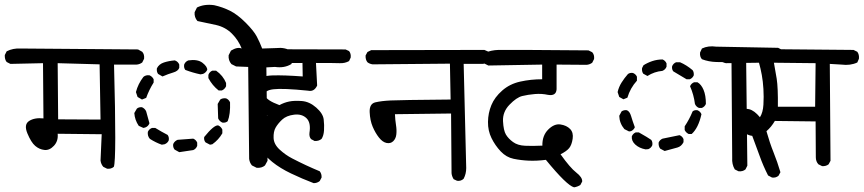

<svg xmlns="http://www.w3.org/2000/svg" viewBox="-26 -762 3622 805"><path d="M422.9 -54.7 407.2 -62.5Q397.5 -73.2 395.5 -88.9L400.4 -199.2L215.8 -201.2Q218.8 -170.9 200.2 -150.9Q181.6 -130.9 160.2 -133.3Q138.7 -135.7 121.6 -150.4Q104.5 -165 88.9 -202.6Q73.2 -240.2 96.2 -254.9Q119.1 -269.5 156.2 -265.6L154.3 -497.1L17.6 -494.1L2 -502Q-6.8 -512.7 -5.9 -531.2L2 -546.9Q28.3 -560.5 61.5 -558.6L552.7 -554.7L570.3 -544.9Q580.1 -534.2 578.1 -515.6L570.3 -500Q559.6 -492.2 546.9 -491.2H452.1Q462.9 -90.8 451.2 -62.5Q439.5 -52.7 422.9 -54.7ZM395.5 -260.7 391.6 -492.2 215.8 -497.1 217.8 -261.7Z M1049.8 -58.6 1030.3 -68.4Q1020.5 -80.1 1018.6 -95.7L1014.6 -481.4L963.9 -483.4L944.3 -493.2Q930.7 -508.8 932.6 -530.3L942.4 -549.8Q969.7 -566.4 987.3 -558.6Q973.6 -593.8 946.3 -621.1Q918.9 -648.4 879.9 -657.2Q840.8 -666 801.8 -673.8Q788.1 -689.5 790 -710.9L799.8 -730.5Q831.1 -746.1 872.1 -740.2Q907.2 -732.4 938.5 -716.8Q969.7 -701.2 1003.9 -667Q1038.1 -632.8 1050.8 -608.4Q1063.5 -584 1073.2 -558.6L1132.8 -560.5Q1168 -564.5 1195.3 -547.9Q1207 -534.2 1205.1 -512.7L1195.3 -493.2Q1166 -475.6 1127 -481.4L1090.8 -479.5L1095.7 -87.9L1085 -68.4Q1071.3 -56.6 1049.8 -58.6ZM725.6 -124 706.1 -134.8Q698.2 -144.5 700.2 -158.2Q706.1 -170.9 718.8 -175.8Q751 -177.7 784.2 -180.7Q795.9 -175.8 800.8 -164.1V-150.4Q795.9 -137.7 784.2 -132.8ZM652.3 -155.3Q627 -164.1 602.5 -179.7Q591.8 -191.4 593.8 -209Q598.6 -220.7 611.3 -225.6H625Q650.4 -210 676.8 -196.3Q683.6 -187.5 681.6 -173.8Q676.8 -162.1 664.1 -157.2ZM854.5 -155.3 835.9 -165Q828.1 -173.8 830.1 -187.5Q871.1 -238.3 888.7 -236.3Q900.4 -231.4 906.2 -218.8V-203.1Q890.6 -175.8 864.3 -157.2ZM575.2 -225.6 555.7 -234.4Q539.1 -258.8 537.1 -288.1L547.9 -306.6Q555.7 -313.5 569.3 -312.5Q582 -306.6 586.9 -294.9Q593.8 -270.5 600.6 -245.1Q595.7 -232.4 583 -227.5ZM906.2 -248Q893.6 -253.9 888.7 -265.6L886.7 -326.2L897.5 -344.7Q907.2 -351.6 921.9 -349.6Q933.6 -344.7 938.5 -333Q940.4 -283.2 928.7 -253.9Q919.9 -246.1 906.2 -248ZM569.3 -344.7 550.8 -355.5 543.9 -376Q552.7 -410.2 575.2 -439.5Q585 -448.2 600.6 -446.3Q612.3 -441.4 618.2 -429.7V-416Q598.6 -384.8 586.9 -351.6ZM890.6 -382.8Q864.3 -403.3 847.7 -434.6V-448.2Q852.5 -460.9 864.3 -465.8H879.9Q909.2 -445.3 921.9 -414.1V-400.4Q916 -387.7 904.3 -382.8ZM655.3 -441.4 636.7 -452.1Q629.9 -461.9 631.8 -475.6Q640.6 -493.2 661.1 -500Q681.6 -506.8 707 -508.8Q720.7 -503.9 725.6 -491.2V-477.5Q720.7 -463.9 700.2 -458Q679.7 -452.1 655.3 -441.4ZM814.5 -450.2Q782.2 -457 751 -468.8Q744.1 -477.5 746.1 -491.2Q751 -503.9 763.7 -508.8Q802.7 -514.6 823.2 -498.5Q843.8 -482.4 842.8 -468.8Q836.9 -457 825.2 -452.1Z M1289.1 5.9Q1240.2 -12.7 1194.3 -34.7Q1148.4 -56.6 1115.7 -83Q1083 -109.4 1071.3 -133.8Q1059.6 -158.2 1062 -183.6Q1064.5 -209 1072.3 -233.4Q1080.1 -257.8 1094.7 -279.3Q1070.3 -291 1051.8 -307.6Q1033.2 -324.2 1025.9 -341.8Q1018.6 -359.4 1021.5 -381.3Q1024.4 -403.3 1046.4 -423.8Q1068.4 -444.3 1116.7 -445.8Q1165 -447.3 1243.2 -441.4L1242.2 -498L1018.6 -497.1Q1006.8 -498 998 -504.9Q990.2 -515.6 991.2 -532.2L998 -546.9Q1020.5 -558.6 1046.9 -555.7L1422.9 -554.7L1437.5 -547.9Q1446.3 -537.1 1444.3 -520.5L1437.5 -505.9Q1419.9 -496.1 1398.4 -497.1Q1377 -498 1298.8 -498L1303.7 -403.3Q1291 -376 1265.6 -381.8Q1159.2 -392.6 1120.1 -387.7Q1081.1 -382.8 1085.4 -362.3Q1089.8 -341.8 1145.5 -321.3Q1165 -332 1186.5 -336.4Q1208 -340.8 1239.7 -338.4Q1271.5 -335.9 1299.8 -311Q1328.1 -286.1 1331.1 -261.7Q1334 -237.3 1332.5 -215.3Q1331.1 -193.4 1322.3 -179.7Q1310.5 -169.9 1293 -170.9L1278.3 -178.7Q1269.5 -188.5 1271.5 -205.1Q1278.3 -248 1258.8 -266.6Q1239.3 -285.2 1207 -281.2Q1174.8 -277.3 1156.7 -260.3Q1138.7 -243.2 1129.4 -226.6Q1120.1 -210 1121.1 -183.6Q1122.1 -157.2 1146.5 -134.8Q1170.9 -112.3 1199.2 -97.7Q1227.5 -83 1256.8 -69.3Q1286.1 -55.7 1314.5 -43.9Q1323.2 -33.2 1322.3 -17.6L1314.5 -2.9Q1303.7 5.9 1289.1 5.9Z M1890.6 -3.9 1876 -10.7Q1868.2 -23.4 1867.2 -36.1L1865.2 -286.1L1629.9 -283.2Q1630.9 -258.8 1634.3 -237.8Q1637.7 -216.8 1635.7 -198.7Q1633.8 -180.7 1622.6 -169.9Q1611.3 -159.2 1594.7 -162.6Q1578.1 -166 1563 -185.1Q1547.9 -204.1 1536.6 -230.5Q1525.4 -256.8 1523.9 -292Q1522.5 -327.1 1547.9 -333Q1573.2 -338.9 1611.8 -340.8Q1650.4 -342.8 1863.3 -344.7L1860.4 -495.1L1536.1 -492.2Q1523.4 -494.1 1514.6 -501Q1505.9 -511.7 1506.8 -529.3L1514.6 -543.9L1530.3 -551.8L2004.9 -552.7L2020.5 -545.9Q2029.3 -534.2 2028.3 -518.6L2020.5 -502.9Q2009.8 -495.1 1998 -494.1H1918L1928.7 -57.6Q1928.7 -33.2 1918 -12.7Q1907.2 -2 1890.6 -3.9Z M2380.9 23.4Q2350.6 15.6 2262.7 -91.8Q2223.6 -86.9 2190.9 -88.4Q2158.2 -89.8 2127.4 -96.2Q2096.7 -102.5 2073.2 -127.4Q2049.8 -152.3 2034.7 -183.1Q2019.5 -213.9 2020 -251Q2020.5 -288.1 2034.2 -321.3Q2047.9 -354.5 2079.6 -382.3Q2111.3 -410.2 2155.3 -419.9Q2199.2 -429.7 2247.1 -429.7V-491.2L2021.5 -487.3L2005.9 -495.1Q1997.1 -505.9 1998 -524.4L2005.9 -540Q2032.2 -551.8 2064 -552.7Q2095.7 -553.7 2441.4 -550.8L2457 -543Q2466.8 -532.2 2464.8 -514.6L2457 -499Q2446.3 -491.2 2433.6 -490.2L2307.6 -491.2V-387.7Q2305.7 -358.4 2271.5 -364.3Q2245.1 -370.1 2216.3 -367.7Q2187.5 -365.2 2163.6 -359.4Q2139.6 -353.5 2110.4 -323.2Q2081.1 -293 2083 -253.9Q2085 -214.8 2095.2 -197.8Q2105.5 -180.7 2125 -166.5Q2144.5 -152.3 2175.3 -150.9Q2206.1 -149.4 2248 -151.4Q2247.1 -193.4 2272.5 -218.8Q2297.9 -244.1 2323.7 -240.2Q2349.6 -236.3 2364.3 -221.2Q2378.9 -206.1 2375 -180.2Q2371.1 -154.3 2360.4 -141.1Q2349.6 -127.9 2324.2 -115.2Q2364.3 -58.6 2390.1 -38.6Q2416 -18.6 2415 -1L2407.2 13.7Q2394.5 21.5 2380.9 23.4Z M3070.3 -43.9 3054.7 -51.8Q3042 -73.2 3043.9 -100.6L3041 -501Q3009.8 -501 2977.5 -502Q2945.3 -502.9 2917 -513.7Q2907.2 -524.4 2909.2 -542L2917 -558.6Q2943.4 -571.3 2976.6 -566.4L3236.3 -561.5L3252 -553.7Q3261.7 -542 3259.8 -524.4L3252 -508.8Q3241.2 -501 3228.5 -500H3102.5L3107.4 -67.4L3099.6 -51.8Q3087.9 -42 3070.3 -43.9ZM2760.7 -128.9 2742.2 -138.7Q2734.4 -148.4 2735.4 -164.1Q2740.2 -175.8 2752 -180.7Q2788.1 -187.5 2823.2 -195.3Q2835 -190.4 2839.8 -178.7V-166Q2831.1 -148.4 2814.5 -143.6ZM2680.7 -135.7Q2654.3 -140.6 2637.7 -155.8Q2621.1 -170.9 2623 -190.4Q2627.9 -202.1 2639.6 -207H2652.3Q2690.4 -185.5 2704.1 -175.8Q2710.9 -168 2709 -153.3Q2704.1 -141.6 2692.4 -136.7ZM2861.3 -200.2Q2849.6 -206.1 2844.7 -216.8V-232.4Q2864.3 -261.7 2877.9 -294.9Q2885.7 -301.8 2898.4 -299.8Q2910.2 -294.9 2915 -283.2Q2902.3 -225.6 2874 -200.2ZM2611.3 -210.9 2591.8 -220.7Q2571.3 -245.1 2570.3 -276.4L2580.1 -294.9Q2589.8 -301.8 2602.5 -299.8Q2614.3 -294.9 2620.1 -274.9Q2626 -254.9 2635.7 -228.5Q2630.9 -216.8 2619.1 -211.9ZM2904.3 -309.6Q2892.6 -314.5 2887.7 -326.2Q2882.8 -365.2 2867.2 -400.4Q2872.1 -412.1 2883.8 -417H2898.4Q2914.1 -408.2 2923.8 -385.3Q2933.6 -362.3 2933.6 -326.2Q2928.7 -314.5 2917 -309.6ZM2587.9 -345.7 2570.3 -355.5 2563.5 -376Q2568.4 -397.5 2580.1 -416Q2591.8 -434.6 2606.4 -451.2Q2614.3 -458 2627.9 -456.1Q2639.6 -451.2 2644.5 -440.4V-423.8Q2616.2 -392.6 2604.5 -352.5ZM2852.5 -429.7 2796.9 -462.9Q2790 -471.7 2792 -484.4Q2796.9 -496.1 2808.6 -501H2825.2Q2852.5 -489.3 2877.9 -467.8Q2883.8 -460 2882.8 -446.3Q2877.9 -434.6 2866.2 -429.7ZM2688.5 -443.4 2670.9 -453.1Q2664.1 -462.9 2666 -476.6L2671.9 -488.3Q2688.5 -499 2709 -505.9Q2729.5 -512.7 2752 -512.7Q2763.7 -507.8 2768.6 -496.1V-482.4Q2763.7 -469.7 2751 -464.8Q2717.8 -461.9 2688.5 -443.4Z M3420.9 -65.4 3405.3 -73.2Q3394.5 -85 3394.5 -102.5L3393.6 -252.9L3222.7 -254.9Q3208 -229.5 3187.5 -211.9Q3201.2 -163.1 3217.3 -123Q3233.4 -83 3246.1 -40L3238.3 -25.4Q3227.5 -15.6 3210.9 -17.6L3194.3 -26.4Q3173.8 -66.4 3158.7 -108.9Q3143.6 -151.4 3127.9 -192.4Q3102.5 -195.3 3083 -217.3Q3063.5 -239.3 3064.5 -261.7Q3065.4 -284.2 3079.1 -296.9Q3092.8 -309.6 3114.7 -304.2Q3136.7 -298.8 3160.2 -270.5Q3172.9 -290 3174.8 -323.2Q3176.8 -356.4 3174.8 -388.7Q3172.9 -420.9 3168 -447.8Q3163.1 -474.6 3156.2 -499L3017.6 -497.1Q3005.9 -499 2996.1 -506.8Q2987.3 -517.6 2989.3 -535.2L2996.1 -549.8L3011.7 -557.6L3552.7 -552.7L3568.4 -544.9Q3577.1 -533.2 3575.2 -515.6L3568.4 -500Q3539.1 -486.3 3502 -491.2L3453.1 -494.1L3456.1 -87.9L3448.2 -73.2Q3437.5 -64.5 3420.9 -65.4ZM3391.6 -314.5 3393.6 -497.1 3218.8 -499Q3224.6 -468.8 3230.5 -431.6Q3236.3 -394.5 3235.4 -314.5Z"/></svg>

Font: JasonHandwriting2
Style: Regular
Weight: 400
Version: Version 1.05.10